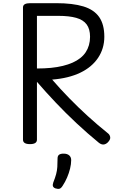

<svg xmlns="http://www.w3.org/2000/svg" viewBox="-20 -895 734 1211"><path d="M169 14Q147 14 136 7Q125 0 125 -14V-848Q125 -862 136.5 -868.5Q148 -875 170 -875H334Q439 -875 506 -854.5Q573 -834 605.5 -787.5Q638 -741 638 -663Q638 -626 628 -592.5Q618 -559 598.5 -530Q579 -501 551 -477.5Q523 -454 486.5 -436.5Q450 -419 405.5 -408Q361 -397 309 -393Q360 -334 416.5 -276Q473 -218 534 -162.5Q595 -107 661 -54Q672 -46 675 -30.5Q678 -15 659 4Q646 16 632 16.5Q618 17 603 5Q531 -54 462.5 -118Q394 -182 331.5 -248Q269 -314 213 -379V-14Q213 0 202 7Q191 14 169 14ZM213 -463Q261 -463 301.5 -467Q342 -471 376.5 -479.5Q411 -488 438 -500Q465 -512 486 -528.5Q507 -545 520.5 -565.5Q534 -586 541 -610.5Q548 -635 548 -663Q548 -712 526.5 -741Q505 -770 460.5 -782.5Q416 -795 348 -795H213ZM329 293Q317 288 314 279.5Q311 271 316 256Q328 226 334 203.5Q340 181 341.5 158Q343 135 343 105Q343 88 352.5 81Q362 74 381 74Q404 74 416.5 85Q429 96 429 115Q429 140 422 168.5Q415 197 403 225Q391 253 375 277Q365 293 355 295.5Q345 298 329 293Z"/></svg>

Font: Playwrite IT Moderna
Style: Regular
Weight: 400
Designer: Veronika Burian, José Scaglione
Foundry: TypeTogether
Version: Version 1.002